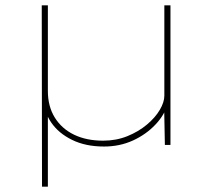

<svg xmlns="http://www.w3.org/2000/svg" viewBox="-20 -545 812 722"><path d="M138 157 137 -525H160V-203Q160 -145 186 -103Q212 -61 258.5 -38.5Q305 -16 368 -16Q417 -16 459 -33Q501 -50 532.5 -76.5Q564 -103 581 -132Q598 -161 598 -185V-525H621V0H600L597 -155L612 -158Q600 -114 564.5 -76.5Q529 -39 479.5 -16.5Q430 6 371 6Q302 6 251 -19Q200 -44 172.5 -84.5Q145 -125 143 -173L160 -143V157Z"/></svg>

Font: Lexend Peta Thin
Style: Regular
Weight: 250
Version: Version 1.007